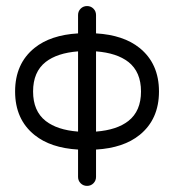

<svg xmlns="http://www.w3.org/2000/svg" viewBox="-20 -608 569 628"><path d="M294.1 -558.8V-498.8Q384.1 -493.5 436.5 -451.2Q500 -400 500 -308.8Q500 -217.6 436.5 -166.5Q384.1 -124.1 294.1 -118.8V-29.4Q294.1 -17.1 285.6 -8.5Q277.1 0 264.7 0Q252.4 0 243.8 -8.5Q235.3 -17.1 235.3 -29.4V-118.8Q145.3 -124.1 92.9 -166.5Q29.4 -217.6 29.4 -308.8Q29.4 -400 92.9 -451.2Q145.3 -493.5 235.3 -498.8V-558.8Q235.3 -571.2 243.8 -579.7Q252.4 -588.2 264.7 -588.2Q277.1 -588.2 285.6 -579.7Q294.1 -571.2 294.1 -558.8ZM235.3 -440Q167.1 -434.7 129.4 -405.3Q88.2 -372.9 88.2 -308.8Q88.2 -244.7 129.4 -212.4Q167.1 -182.9 235.3 -177.6ZM294.1 -440V-177.6Q362.4 -182.9 400 -212.4Q441.2 -244.7 441.2 -308.8Q441.2 -372.9 400 -405.3Q362.4 -434.7 294.1 -440Z"/></svg>

Font: OpenGost Type B TT
Style: Regular
Weight: 400
Version: Version 0.3